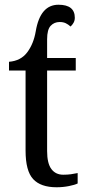

<svg xmlns="http://www.w3.org/2000/svg" viewBox="-20 -781 370 811"><path d="M219 10Q152 10 120 -24.5Q88 -59 88 -145V-483H18V-520Q68 -524 95 -560Q122 -596 131 -649Q150 -761 227 -761Q296 -761 296 -706Q296 -694 290.5 -684.5Q285 -675 278 -669Q268 -678 257.5 -683Q247 -688 232 -688Q209 -688 194 -672Q179 -656 179 -615V-536H300V-483H179V-143Q179 -91 197 -67Q215 -43 247 -43Q265 -43 279.5 -45Q294 -47 308 -50V-6Q296 0 271 5Q246 10 219 10Z"/></svg>

Font: Noto Serif SemiCondensed
Style: Regular
Weight: 400
Width: 4
Designer: Monotype Design Team
Foundry: Monotype Imaging Inc.
Version: Version 2.013